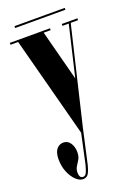

<svg xmlns="http://www.w3.org/2000/svg" viewBox="-167 -657 683 971"><g transform="rotate(-20 174.0 -172.0)"><path d="M105.5 251Q86.5 251 67.2 232.8Q48 214.5 35 183.5Q22 152.5 22 114.5Q22 79 36.2 60.8Q50.5 42.5 73.5 42.5Q96.5 42.5 110.2 62.8Q124 83 124 111.5Q124 135 115.2 150Q106.5 165 97.8 178.2Q89 191.5 89 210Q89 240 109.5 240Q122 240 129 223.2Q136 206.5 141.5 184L175.5 26.5L33 -513.5H-8V-523.5H208V-513.5H170.5L241.5 -241.5L305.5 -513.5H271.5V-523.5H355.5V-513.5H316L193 3.5L151 191.5Q145 217 135.5 234Q126 251 105.5 251ZM43 -585V-595H313.5V-585Z"/></g></svg>

Font: Imbue 100pt ExtraBold
Style: Regular
Weight: 800
Designer: Tyler Finck
Foundry: Etcetera Type Company
Version: Version 1.102; ttfautohint (v1.8.3)